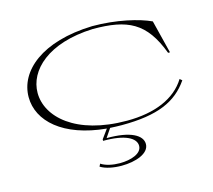

<svg xmlns="http://www.w3.org/2000/svg" viewBox="-104 -642 1095 985"><g transform="rotate(-15 443.5 -149.5)"><path d="M480 15C673 15 773 -31 839 -127L827 -137C771 -46 659 0 512 0C240 0 105 -129 105 -256C105 -375 223 -491 463 -500C647 -500 739 -458 805 -282H815L771 -458C709 -487 593 -515 464 -515C194 -507 55 -385 55 -247C55 -120 174 -9 401 12L366 60V68C483 67 538 99 538 140C538 181 480 201 420 201C383 201 345 193 321 177L314 191C341 208 383 216 426 216C499 216 574 191 574 140C574 94 515 58 387 59L418 13C438 14 458 15 480 15Z"/></g></svg>

Font: Sprat Extended Thin
Style: Regular
Weight: 100
Width: 9
Designer: Ethan Nakache
Foundry: Collletttivo
Version: Version 2.000;Glyphs 3.2 (3217)